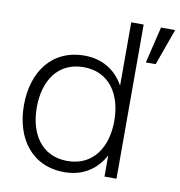

<svg xmlns="http://www.w3.org/2000/svg" viewBox="-82 -795 828 883"><g transform="rotate(10 332.5 -354.0)"><path d="M518 0V-720H460V-424C424 -490 361 -532 276 -532C122 -532 40 -413 40 -260C40 -107 122 12 276 12C363 12 426 -31 462 -99V0ZM100 -260C100 -383 160 -479 281 -479C401 -479 462 -383 462 -260C462 -137 401 -41 281 -41C160 -41 100 -137 100 -260ZM558 -550H604L665 -720H599Z"/></g></svg>

Font: Aspekta 250
Style: Regular
Weight: 250
Designer: Ivo Dolenc
Version: Version 2.000